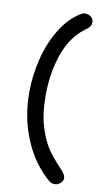

<svg xmlns="http://www.w3.org/2000/svg" viewBox="-96 -793 545 967"><g transform="rotate(10 176.0 -309.5)"><path d="M227 117Q143 45 96.5 -66Q50 -177 50 -304Q50 -394 72 -480.5Q94 -567 136 -635Q178 -703 235 -738Q248 -746 259 -746Q276 -746 289 -735.5Q302 -725 302 -708Q302 -695 295.5 -686.5Q289 -678 280 -671.5Q271 -665 266 -661Q200 -610 167 -514.5Q134 -419 134 -304Q134 -209 156 -140.5Q178 -72 207.5 -31.5Q237 9 277 50Q298 73 298 90Q298 104 285 115.5Q272 127 259 127Q247 127 240.5 125Q234 123 227 117Z"/></g></svg>

Font: Mali Medium
Style: Regular
Weight: 500
Version: Version 1.000; ttfautohint (v1.6)